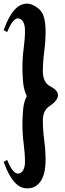

<svg xmlns="http://www.w3.org/2000/svg" viewBox="-77 -935 357 1053"><path d="M198 -462Q241 -440 241 -413Q241 -386 198 -355Q158 -332 158 -275Q158 -225 165.5 -167Q173 -109 173 -55Q173 -31 169 -4.5Q165 22 154 45Q143 68 123 83Q103 98 71 98Q56 98 40.5 92Q25 86 8.5 70Q-8 54 -24.5 25.5Q-41 -3 -57 -47L-38 -58Q-33 -46 -26.5 -32.5Q-20 -19 -12.5 -8Q-5 3 3.5 10Q12 17 20 17Q39 17 49.5 -0.5Q60 -18 60 -48Q60 -92 53 -145.5Q46 -199 46 -254Q46 -294 50 -336Q54 -378 70 -408Q54 -440 50 -481.5Q46 -523 46 -563Q46 -619 53 -670.5Q60 -722 60 -767Q60 -798 49.5 -816Q39 -834 20 -834Q12 -834 3.5 -827Q-5 -820 -12.5 -809Q-20 -798 -26.5 -784.5Q-33 -771 -38 -759L-57 -770Q-41 -814 -24.5 -842.5Q-8 -871 8.5 -887Q25 -903 40.5 -909Q56 -915 71 -915Q83 -915 93 -911.5Q103 -908 112 -903Q150 -882 161.5 -848.5Q173 -815 173 -762Q173 -709 165.5 -651.5Q158 -594 158 -545Q158 -483 198 -462Z"/></svg>

Font: CatShop
Style: Regular
Weight: 400
Designer: Peter Wiegel
Foundry: Peter Wiegel
Version: Version 1.000 2009 initial release